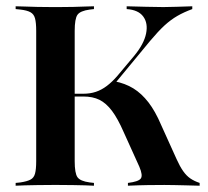

<svg xmlns="http://www.w3.org/2000/svg" viewBox="-20 -591 661 611"><path d="M146 -2.4Q121 -2.4 98.8 -2Q76.6 -1.6 59.3 -1.2Q41.9 -0.8 29.8 0V-8.9L45.2 -10.5Q66.1 -13.7 77 -19.4Q87.9 -25 91.5 -38.7Q95.2 -52.4 95.2 -78.2V-492.7Q95.2 -518.5 91.5 -532.3Q87.9 -546 77 -552Q66.1 -558.1 45.2 -560.5L29.8 -562.1V-571Q41.9 -571 59.3 -570.2Q76.6 -569.4 98.8 -569Q121 -568.5 146 -568.5H156.5H166.9Q191.9 -568.5 212.9 -569Q233.9 -569.4 250.8 -570.2Q267.7 -571 279 -571V-562.1L265.3 -560.5Q235.5 -556.5 226.6 -544Q217.7 -531.5 217.7 -492.7V-78.2Q217.7 -39.5 226.6 -27Q235.5 -14.5 265.3 -10.5L279 -8.9V0Q267.7 -0.8 250.8 -1.2Q233.9 -1.6 212.9 -2Q191.9 -2.4 166.9 -2.4H156.5ZM387.1 0V-8.9Q420.2 -12.9 427.8 -22.6Q435.5 -32.3 423.4 -60.5L373.4 -171Q354.8 -213.7 336.3 -238.3Q317.7 -262.9 296.4 -273.4Q275 -283.9 245.2 -283.9H211.3V-292.7H245.2Q266.9 -292.7 285.1 -298.8Q303.2 -304.8 320.2 -317.7Q337.1 -330.6 353.2 -349.2L407.3 -413.7Q437.9 -450.8 444.8 -483.9Q451.6 -516.9 435.9 -538.3Q420.2 -559.7 383.1 -562.1V-571Q416.1 -570.2 445.2 -569.4Q474.2 -568.5 500 -568.5Q521.8 -568.5 542.3 -569.4Q562.9 -570.2 591.9 -571V-562.1Q565.3 -552.4 544.4 -540.3Q523.4 -528.2 503.2 -509.7Q483.1 -491.1 458.1 -461.3L343.5 -322.6L344.4 -332.3Q378.2 -325.8 404.4 -309.7Q430.6 -293.5 452.4 -265.3Q474.2 -237.1 492.7 -193.5L541.9 -84.7Q552.4 -61.3 562.9 -46.4Q573.4 -31.5 585.9 -23Q598.4 -14.5 615.3 -8.9V0Q590.3 -0.8 571 -1.2Q551.6 -1.6 535.5 -2Q519.4 -2.4 503.2 -2.4Q478.2 -2.4 450.4 -2Q422.6 -1.6 387.1 0Z"/></svg>

Font: Playfair 144pt SemiCondensed
Style: Bold
Weight: 700
Width: 4
Designer: Claus Eggers Sørensen
Foundry: Claus Eggers Sørensen
Version: Version 2.203